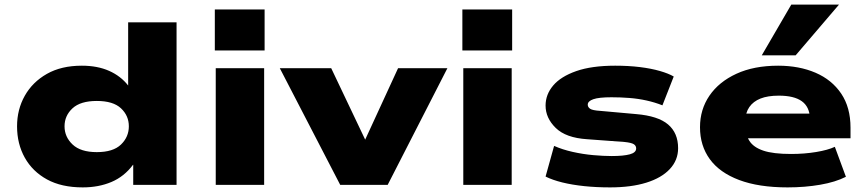

<svg xmlns="http://www.w3.org/2000/svg" viewBox="-20 -802 3752 833"><path d="M339 11Q247 11 184 -23.5Q121 -58 87.5 -118Q54 -178 54 -254Q54 -327 87.5 -386.5Q121 -446 183.5 -481.5Q246 -517 335 -517Q403 -517 453.5 -494.5Q504 -472 536 -431V-705H746V0H558V-87H557Q519 -36 463.5 -12.5Q408 11 339 11ZM400 -142Q471 -142 505 -175Q539 -208 539 -254Q539 -300 505 -332Q471 -364 400 -364Q329 -364 294.5 -332Q260 -300 260 -254Q260 -208 295 -175Q330 -142 400 -142Z M912 -583V-761H1128V-583ZM916 0V-506H1126V0Z M1456 0 1194 -506H1417L1573 -178H1556L1707 -506H1921L1662 0Z M1986 -583V-761H2202V-583ZM1990 0V-506H2200V0Z M2627 11Q2567 11 2514.5 5.5Q2462 0 2419.5 -10.5Q2377 -21 2347 -36L2384 -169Q2420 -153 2464.5 -143Q2509 -133 2553.5 -129Q2598 -125 2634 -125Q2685 -125 2712.5 -132.5Q2740 -140 2740 -158Q2740 -170 2729.5 -176.5Q2719 -183 2690 -186L2527 -198Q2435 -204 2391 -247Q2347 -290 2347 -344Q2347 -392 2380 -431Q2413 -470 2480 -493.5Q2547 -517 2649 -517Q2707 -517 2756 -511Q2805 -505 2843 -494Q2881 -483 2903 -470L2854 -345Q2821 -358 2785 -366Q2749 -374 2710.5 -377Q2672 -380 2633 -380Q2578 -380 2554 -371.5Q2530 -363 2530 -348Q2530 -337 2540.5 -330Q2551 -323 2584 -321L2740 -307Q2835 -299 2878.5 -262Q2922 -225 2922 -159Q2922 -107 2886 -68.5Q2850 -30 2784 -9.5Q2718 11 2627 11Z M3397 11Q3272 11 3187 -21Q3102 -53 3059.5 -111.5Q3017 -170 3017 -250Q3017 -327 3058 -387Q3099 -447 3175 -482Q3251 -517 3356 -517Q3447 -517 3518 -486.5Q3589 -456 3629.5 -396Q3670 -336 3670 -248V-202H3185V-309H3512L3494 -289Q3492 -339 3458.5 -363Q3425 -387 3359 -387Q3311 -387 3279.5 -374.5Q3248 -362 3231 -337.5Q3214 -313 3214 -278V-258Q3214 -218 3231.5 -190.5Q3249 -163 3291.5 -148.5Q3334 -134 3412 -134Q3470 -134 3521 -142.5Q3572 -151 3602 -165L3650 -35Q3605 -12 3538.5 -0.5Q3472 11 3397 11ZM3285 -562 3413 -782H3620L3432 -562Z"/></svg>

Font: Nunito Sans 7pt Expanded Black
Style: Regular
Weight: 900
Width: 7
Designer: Vernon Adams
Foundry: Vernon Adams
Version: Version 3.101;gftools[0.9.27]